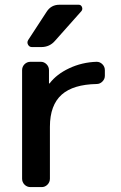

<svg xmlns="http://www.w3.org/2000/svg" viewBox="-20 -803 505 802"><path d="M174.8 -753.9Q193.4 -783.2 228.5 -783.2H308.6Q318.4 -783.2 322.3 -773.9Q326.2 -764.6 320.3 -756.8L210 -632.8Q187.5 -606.4 152.3 -606.4H113.3Q102.5 -606.4 97.2 -616.2Q91.8 -626 97.7 -635.7ZM418 -486.3Q418 -472.7 407.7 -462.4Q397.5 -452.1 383.8 -452.1Q286.1 -450.2 238.3 -408.2Q188.5 -364.3 188.5 -273.4V-56.6Q188.5 -42 178.2 -31.7Q168 -21.5 154.3 -21.5H107.4Q92.8 -21.5 82.5 -31.7Q72.3 -42 72.3 -56.6V-509.8Q72.3 -524.4 82.5 -534.7Q92.8 -544.9 107.4 -544.9H150.4Q164.1 -544.9 174.3 -534.7Q184.6 -524.4 184.6 -509.8V-455.1Q184.6 -454.1 185.5 -454.1Q186.5 -454.1 187.5 -455.1Q216.8 -493.2 268.6 -517.6Q322.3 -543 383.8 -544.9Q397.5 -544.9 407.7 -534.7Q418 -524.4 418 -509.8Z"/></svg>

Font: Gen Jyuu GothicL Medium
Style: Regular
Weight: 500
Designer: [Source Han Sans]
Ryoko NISHIZUKA  (kana & ideographs); Paul D. Hunt (Latin, Greek & Cyrillic); Wenlong ZHANG  (bopomofo
Version: Version 1.002.20150607